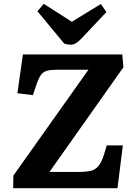

<svg xmlns="http://www.w3.org/2000/svg" viewBox="-20 -985 702 1005"><path d="M626 -633 239 -85H394Q428 -85 452.5 -90Q477 -95 494.5 -115Q512 -135 525 -178L539 -224H623L595 0H49L50 -66L443 -620H282Q247 -620 227 -615Q207 -610 194.5 -593Q182 -576 170 -540L152 -487L71 -497L100 -700H620ZM176 -926 209 -965 356 -871 508 -964 537 -922 405 -782Q376 -751 351 -751Q333 -751 316 -757Z"/></svg>

Font: Literata 12pt
Style: Bold Italic
Weight: 700
Italic angle: -2°
Designer: Latin by Veronika Burian and Jose Scaglione. Greek by Irene Vlachou. Cyrillic by Vera Evstafieva
Foundry: TypeTogether
Version: Version 3.002